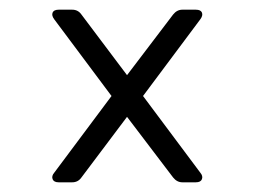

<svg xmlns="http://www.w3.org/2000/svg" viewBox="-20 -454 521 396"><path d="M101 -78Q91 -78 88.5 -84.5Q86 -91 92 -98L210 -256L92 -414Q86 -422 88.5 -428Q91 -434 101 -434H129Q141 -434 148 -424L242 -299L337 -424Q345 -434 356 -434H384Q394 -434 396.5 -428Q399 -422 393 -414L275 -256L393 -98Q399 -91 396.5 -84.5Q394 -78 384 -78H356Q345 -78 337 -88L242 -213L148 -88Q141 -78 129 -78Z"/></svg>

Font: Pitagon Sans
Style: Regular
Weight: 400
Designer: Travis Tran
Foundry: Pitagon
Version: Version 1.001; ttfautohint (v1.8.4.7-5d5b);gftools[0.9.26]